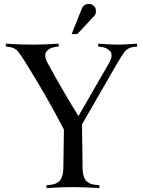

<svg xmlns="http://www.w3.org/2000/svg" viewBox="-20 -954 725 974"><path d="M377.9 -365.2 532.2 -632.3Q555.7 -672.9 539.6 -692.9Q524.4 -712.4 491.7 -716.3L478 -717.8V-732.4Q552.7 -727.5 576.7 -727.5Q600.6 -727.5 675.3 -732.4V-717.8L661.6 -716.3Q629.4 -712.9 613.3 -692.9Q598.1 -673.3 574.2 -632.3L396 -323.2L398.9 -100.1Q399.4 -59.6 415 -39.6Q430.7 -19.5 463.4 -16.6L484.4 -14.6V0Q402.8 -4.9 350.1 -4.9Q297.4 -4.9 215.8 0V-14.6L236.8 -16.6Q269 -19.5 284.9 -39.6Q300.8 -59.6 301.3 -100.1L304.2 -296.9Q215.8 -467.8 112.3 -632.3Q85.9 -674.8 71.3 -692.9Q56.2 -712.4 23.4 -716.3L9.8 -717.8V-732.4Q84.5 -727.5 144 -727.5Q203.1 -727.5 277.8 -732.4V-717.8L264.2 -716.3Q231.9 -712.9 215.8 -692.9Q200.2 -672.4 222.7 -632.3Q299.8 -490.7 377.9 -365.2ZM372.1 -781.2H343.3L395.5 -911.1Q398.4 -918.5 403.8 -923.8Q414.1 -934.1 429.7 -934.1Q445.8 -934.1 456.3 -923.8Q466.8 -913.6 466.8 -897.9Q466.8 -881.8 458.5 -873.5Z"/></svg>

Font: Flanker
Style: Regular
Weight: 400
Designer: Flanker
Foundry: Flanker
Version: Version 2.027